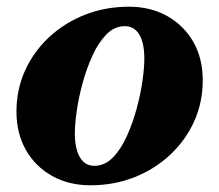

<svg xmlns="http://www.w3.org/2000/svg" viewBox="-20 -536 653 572"><path d="M249 16Q185 16 135 -12Q85 -40 57 -89.5Q29 -139 29 -203Q29 -269 54.5 -325.5Q80 -382 126 -425Q172 -468 233 -492Q294 -516 364 -516Q429 -516 478.5 -488Q528 -460 556 -411Q584 -362 584 -297Q584 -231 558.5 -174.5Q533 -118 487 -75Q441 -32 380.5 -8Q320 16 249 16ZM261 -42Q292 -42 316 -66.5Q340 -91 357.5 -129.5Q375 -168 387 -212Q399 -256 404.5 -295.5Q410 -335 410 -361Q410 -408 395 -433Q380 -458 352 -458Q321 -458 297 -433.5Q273 -409 255.5 -370.5Q238 -332 226 -288Q214 -244 208.5 -204.5Q203 -165 203 -139Q203 -93 218 -67.5Q233 -42 261 -42Z"/></svg>

Font: Platypi ExtraBold
Style: Italic
Weight: 800
Italic angle: -13°
Designer: David Sargent
Foundry: Bolt Cutter Type
Version: Version 1.200; ttfautohint (v1.8.4.7-5d5b)